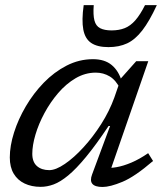

<svg xmlns="http://www.w3.org/2000/svg" viewBox="-20 -734 648 764"><path d="M346.5 -40 418 -232.5H412Q361.5 -157 322.2 -109.5Q283 -62 251.5 -36Q220 -10 193.5 -0.2Q167 9.5 142 9.5Q105.5 9.5 77.8 -3.8Q50 -17 34.5 -43Q19 -69 19 -107.5Q19 -153.5 35.8 -206.5Q52.5 -259.5 82.8 -311Q113 -362.5 154.2 -405Q195.5 -447.5 245.2 -473Q295 -498.5 350 -498.5Q396.5 -498.5 424.5 -475.2Q452.5 -452 465 -409L459 -379Q442 -414.5 416.8 -429.8Q391.5 -445 361 -445Q319 -445 281 -422.8Q243 -400.5 211.5 -363.8Q180 -327 156.8 -283.8Q133.5 -240.5 121 -198Q108.5 -155.5 108.5 -122Q108.5 -89.5 127 -73.2Q145.5 -57 176 -57Q202 -57 238.2 -81.8Q274.5 -106.5 312.2 -147.8Q350 -189 382.8 -240.5Q415.5 -292 435 -346L461.5 -422.5L522 -490.5H570L413 -37.5L394 -66.5Q416 -64 443.5 -68.8Q471 -73.5 503.2 -87.2Q535.5 -101 569.5 -124.5L589 -93.5Q516.5 -31 467.2 -10.5Q418 10 388 10Q358 10 347.5 -2.5Q337 -15 346.5 -40ZM424 -613Q453.5 -613 476.2 -622Q499 -631 518.5 -653.2Q538 -675.5 557 -713.5H604Q574.5 -649.5 546.2 -613Q518 -576.5 486 -561.5Q454 -546.5 411.5 -546.5Q367.5 -546.5 343 -563Q318.5 -579.5 311.5 -616.2Q304.5 -653 313 -713.5H353Q350 -674.5 355.8 -652.5Q361.5 -630.5 378.5 -621.8Q395.5 -613 424 -613Z"/></svg>

Font: Newsreader 9pt
Style: Italic
Weight: 400
Italic angle: -17°
Designer: Hugues Gentile
Foundry: Production Type
Version: Version 1.003